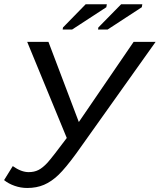

<svg xmlns="http://www.w3.org/2000/svg" viewBox="-21 -888 764 917"><path d="M108.9 9.8Q78.1 9.8 48.8 -0.5Q19.5 -10.7 -1.5 -27.8L40 -94.7Q80.6 -65.9 115.7 -65.9Q142.6 -65.9 162.8 -76.2Q183.1 -86.4 206.5 -111.8Q217.8 -124.5 240.7 -153.8Q263.7 -183.1 297.9 -229L108.9 -688H210.4L355.5 -305.2L617.2 -688H722.2L343.3 -155.3Q291.5 -84.5 258.3 -52.7Q224.6 -20.5 189.2 -5.4Q153.8 9.8 108.9 9.8ZM486.8 -853.5 323.7 -747.1H278.3L279.8 -756.8L388.2 -867.7H489.3ZM656.2 -853.5 493.2 -747.1H447.3L448.7 -756.8L557.6 -867.7H658.7Z"/></svg>

Font: Arimo
Style: Italic
Weight: 400
Italic angle: -12°
Designer: Steve Matteson
Foundry: Monotype Imaging Inc.
Version: Version 1.33